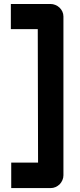

<svg xmlns="http://www.w3.org/2000/svg" viewBox="-20 -833 405 968"><path d="M299.8 50.8Q299.8 63.5 294.7 75.2Q289.6 86.9 280.8 96.2Q271.5 105 260 110.1Q248.5 115.2 235.8 115.2H36.6V-13.2H171.9L170.4 -686H34.7V-813H233.9Q247.1 -813 259 -808.1Q271 -803.2 280 -794.7Q289.1 -786.1 294.4 -774.7Q299.8 -763.2 299.8 -750Z"/></svg>

Font: Audiowide
Style: Regular
Weight: 400
Designer: Astigmatic (AOETI)
Foundry: Astigmatic (AOETI)
Version: Version 1.002